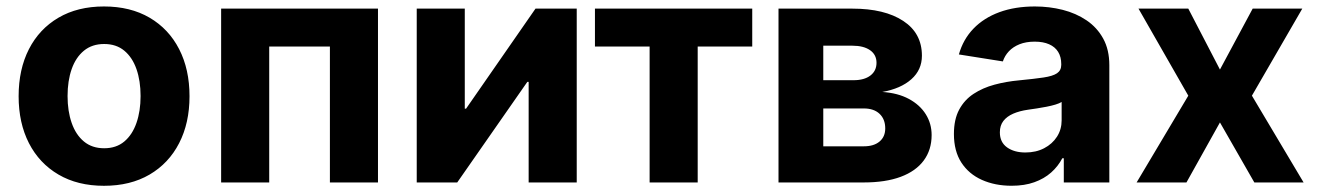

<svg xmlns="http://www.w3.org/2000/svg" viewBox="-20 -573 4139 603"><path d="M306.6 10.5Q223.8 10.5 163.6 -24.8Q103.4 -60.1 70.9 -123.4Q38.5 -186.7 38.5 -270.7Q38.5 -355.3 70.9 -418.7Q103.4 -482.1 163.6 -517.4Q223.8 -552.7 306.6 -552.7Q389.6 -552.7 449.9 -517.4Q510.1 -482.1 542.6 -418.7Q575.2 -355.3 575.2 -270.7Q575.2 -186.7 542.6 -123.4Q510.1 -60.1 449.9 -24.8Q389.6 10.5 306.6 10.5ZM307.2 -107.4Q345.1 -107.4 370.4 -128.6Q395.7 -149.8 408.6 -187Q421.5 -224.1 421.5 -271.3Q421.5 -319.1 408.6 -356Q395.7 -392.8 370.4 -413.8Q345.1 -434.8 307.2 -434.8Q269.2 -434.8 243.6 -413.8Q218 -392.8 205.1 -356Q192.2 -319.1 192.2 -271.3Q192.2 -224.1 205.1 -187Q218 -149.8 243.6 -128.6Q269.2 -107.4 307.2 -107.4Z M1167.1 -545.9V0H1016.1V-426.8H825.5V0H674.5V-545.9Z M1791.3 0H1640.3V-315.8H1636.1L1416 0H1288.8V-545.9H1439.7V-231.8H1443.8L1661.8 -545.9H1791.3Z M2020.2 0V-426.8H1848.5V-545.9H2342.5V-426.8H2171.2V0Z M2425 0V-545.9H2657Q2758.1 -545.9 2816.7 -507.3Q2875.4 -468.8 2875.4 -398Q2875.4 -353.8 2842.4 -324.3Q2809.5 -294.8 2751 -284.2Q2799.8 -281 2834.5 -262.3Q2869.1 -243.6 2887.5 -214.2Q2905.9 -184.8 2905.9 -148.8Q2905.9 -102.4 2881.1 -68.9Q2856.3 -35.4 2808.8 -17.7Q2761.2 0 2693 0ZM2565.6 -113.5H2693Q2724.5 -113.5 2742.3 -128.5Q2760.2 -143.5 2760.2 -169.7Q2760.2 -198.7 2742.3 -215.6Q2724.5 -232.4 2693 -232.4H2565.6ZM2565.6 -321.1H2660.5Q2694.4 -321.1 2713.6 -335.8Q2732.8 -350.5 2732.8 -375.8Q2732.8 -401.1 2712.6 -415.3Q2692.4 -429.5 2657 -429.5H2565.6Z M3157.1 10.4Q3105.1 10.4 3063.9 -8Q3022.8 -26.3 2999.3 -62.4Q2975.9 -98.5 2975.9 -152.3Q2975.9 -198 2992.4 -228.7Q3008.9 -259.4 3037.7 -278.3Q3066.5 -297.2 3103.3 -307.1Q3140 -317 3180.8 -320.7Q3228.2 -325.3 3257.3 -329.6Q3286.3 -333.9 3299.7 -342.9Q3313 -352 3313 -369.3V-371.7Q3313 -394.2 3303.3 -410Q3293.6 -425.7 3275 -433.9Q3256.4 -442.2 3229.6 -442.2Q3202.4 -442.2 3182.1 -434.1Q3161.8 -426 3148.6 -412Q3135.4 -398 3129.6 -380.1L2991.5 -402Q3004.8 -449.4 3037.3 -483.1Q3069.8 -516.8 3118.8 -534.8Q3167.8 -552.7 3230.2 -552.7Q3275.6 -552.7 3317.5 -542.1Q3359.5 -531.4 3392.5 -509.1Q3425.6 -486.7 3444.8 -451.7Q3464 -416.7 3464 -368.2V0H3321V-76H3316.3Q3303 -50.5 3281.1 -31.1Q3259.2 -11.7 3228.4 -0.7Q3197.7 10.4 3157.1 10.4ZM3200.3 -94.1Q3233.7 -94.1 3259.3 -107.5Q3285 -120.9 3299.6 -143.7Q3314.2 -166.5 3314.2 -194.9V-252.7Q3307.3 -248.4 3294.8 -244.6Q3282.3 -240.8 3266.9 -237.8Q3251.6 -234.8 3236.5 -232.5Q3221.4 -230.3 3209.1 -228.5Q3182.2 -224.7 3162.3 -216.1Q3142.3 -207.4 3131.2 -193.1Q3120.2 -178.8 3120.2 -157.4Q3120.2 -126.3 3142.7 -110.2Q3165.2 -94.1 3200.3 -94.1Z M3712 -545.9 3811.4 -354.5 3914.2 -545.9H4070L3911.8 -272.5L4074.1 0H3919.4L3811.4 -188.5L3706.2 0H3549.7L3712 -272.5L3555.6 -545.9Z"/></svg>

Font: GitLab Sans
Style: Regular
Weight: 400
Designer: Rasmus Andersson
Foundry: Modifications by GitLab B.V., manufactured by rsms
Version: Version 4.000;git-c8fb6b7